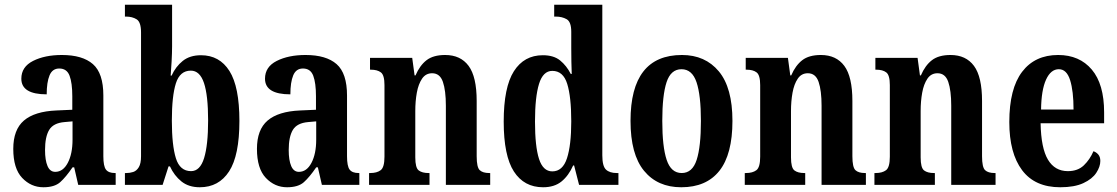

<svg xmlns="http://www.w3.org/2000/svg" viewBox="-20 -780 4711 810"><path d="M163 10Q111 10 73.5 -29.5Q36 -69 36 -152Q36 -233 81 -271.5Q126 -310 218 -314L285 -317V-374Q285 -430 273.5 -460.5Q262 -491 230 -491Q201 -491 189 -462Q177 -433 177 -382Q70 -382 70 -448Q70 -498 119.5 -523Q169 -548 241 -548Q328 -548 372 -509.5Q416 -471 416 -377V-121Q416 -79 427 -64.5Q438 -50 465 -50H468V0H310L293 -74H286Q258 -33 234 -11.5Q210 10 163 10ZM213 -55Q246 -55 266 -93Q286 -131 286 -191V-268L252 -265Q205 -261 187.5 -232Q170 -203 170 -147Q170 -104 180.5 -79.5Q191 -55 213 -55Z M823 10Q776 10 745.5 -14.5Q715 -39 697 -78H691L666 0H507V-50H513Q528 -50 542 -54.5Q556 -59 565.5 -74.5Q575 -90 575 -121V-643Q575 -687 556.5 -698.5Q538 -710 512 -710H507V-760H706V-585Q706 -558 704 -521Q702 -484 700 -461H704Q721 -499 751 -523Q781 -547 828 -547Q906 -547 948 -480.5Q990 -414 990 -270Q990 -124 946.5 -57Q903 10 823 10ZM786 -58Q824 -58 841 -113Q858 -168 858 -272Q858 -378 840.5 -430Q823 -482 785 -482Q739 -482 722 -428.5Q705 -375 705 -271Q705 -167 722 -112.5Q739 -58 786 -58Z M1191 10Q1139 10 1101.5 -29.5Q1064 -69 1064 -152Q1064 -233 1109 -271.5Q1154 -310 1246 -314L1313 -317V-374Q1313 -430 1301.5 -460.5Q1290 -491 1258 -491Q1229 -491 1217 -462Q1205 -433 1205 -382Q1098 -382 1098 -448Q1098 -498 1147.5 -523Q1197 -548 1269 -548Q1356 -548 1400 -509.5Q1444 -471 1444 -377V-121Q1444 -79 1455 -64.5Q1466 -50 1493 -50H1496V0H1338L1321 -74H1314Q1286 -33 1262 -11.5Q1238 10 1191 10ZM1241 -55Q1274 -55 1294 -93Q1314 -131 1314 -191V-268L1280 -265Q1233 -261 1215.5 -232Q1198 -203 1198 -147Q1198 -104 1208.5 -79.5Q1219 -55 1241 -55Z M1537 0V-50H1542Q1570 -50 1586 -62Q1602 -74 1602 -119V-421Q1602 -463 1587 -474.5Q1572 -486 1545 -486H1541V-536H1719L1729 -462H1733Q1751 -504 1779.5 -526Q1808 -548 1858 -548Q1923 -548 1957 -502Q1991 -456 1991 -354V-121Q1991 -74 2004 -62Q2017 -50 2044 -50H2048V0H1861V-334Q1861 -398 1848.5 -434.5Q1836 -471 1803 -471Q1776 -471 1760.5 -448Q1745 -425 1738.5 -389Q1732 -353 1732 -312V-116Q1732 -72 1746.5 -61Q1761 -50 1788 -50H1792V0Z M2271 10Q2191 10 2148 -56.5Q2105 -123 2105 -267Q2105 -412 2148 -479.5Q2191 -547 2270 -547Q2316 -547 2343 -525Q2370 -503 2388 -468H2392Q2391 -491 2390.5 -520Q2390 -549 2390 -578V-646Q2390 -688 2370.5 -699Q2351 -710 2325 -710H2318V-760H2521V-125Q2521 -79 2536.5 -64.5Q2552 -50 2582 -50H2589V0H2423L2402 -82H2398Q2379 -39 2349 -14.5Q2319 10 2271 10ZM2310 -57Q2354 -57 2372 -112.5Q2390 -168 2390 -268Q2390 -371 2373 -426Q2356 -481 2310 -481Q2271 -481 2254 -426Q2237 -371 2237 -267Q2237 -162 2254 -109.5Q2271 -57 2310 -57Z M2854 10Q2754 10 2697 -59.5Q2640 -129 2640 -270Q2640 -548 2857 -548Q2955 -548 3012.5 -479Q3070 -410 3070 -270Q3070 -129 3015 -59.5Q2960 10 2854 10ZM2856 -50Q2901 -50 2919 -105.5Q2937 -161 2937 -270Q2937 -378 2918.5 -433Q2900 -488 2855 -488Q2810 -488 2792 -433Q2774 -378 2774 -270Q2774 -161 2792.5 -105.5Q2811 -50 2856 -50Z M3122 0V-50H3127Q3155 -50 3171 -62Q3187 -74 3187 -119V-421Q3187 -463 3172 -474.5Q3157 -486 3130 -486H3126V-536H3304L3314 -462H3318Q3336 -504 3364.5 -526Q3393 -548 3443 -548Q3508 -548 3542 -502Q3576 -456 3576 -354V-121Q3576 -74 3589 -62Q3602 -50 3629 -50H3633V0H3446V-334Q3446 -398 3433.5 -434.5Q3421 -471 3388 -471Q3361 -471 3345.5 -448Q3330 -425 3323.5 -389Q3317 -353 3317 -312V-116Q3317 -72 3331.5 -61Q3346 -50 3373 -50H3377V0Z M3669 0V-50H3674Q3702 -50 3718 -62Q3734 -74 3734 -119V-421Q3734 -463 3719 -474.5Q3704 -486 3677 -486H3673V-536H3851L3861 -462H3865Q3883 -504 3911.5 -526Q3940 -548 3990 -548Q4055 -548 4089 -502Q4123 -456 4123 -354V-121Q4123 -74 4136 -62Q4149 -50 4176 -50H4180V0H3993V-334Q3993 -398 3980.5 -434.5Q3968 -471 3935 -471Q3908 -471 3892.5 -448Q3877 -425 3870.5 -389Q3864 -353 3864 -312V-116Q3864 -72 3878.5 -61Q3893 -50 3920 -50H3924V0Z M4453 10Q4346 10 4292 -62Q4238 -134 4238 -265Q4238 -406 4292 -477Q4346 -548 4444 -548Q4534 -548 4586 -486.5Q4638 -425 4638 -306V-260H4370Q4372 -155 4401 -106.5Q4430 -58 4485 -58Q4527 -58 4552.5 -82.5Q4578 -107 4593 -142Q4605 -138 4613.5 -128Q4622 -118 4622 -101Q4622 -77 4605 -51Q4588 -25 4550.5 -7.5Q4513 10 4453 10ZM4509 -318Q4509 -396 4494.5 -442Q4480 -488 4447 -488Q4413 -488 4393 -444Q4373 -400 4372 -318Z"/></svg>

Font: Noto Serif Ethiopic ExtraCondensed
Style: Bold
Weight: 700
Width: 2
Designer: Monotype Design Team
Foundry: Monotype Imaging Inc.
Version: Version 2.102; ttfautohint (v1.8.4.7-5d5b)